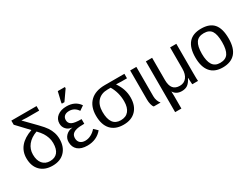

<svg xmlns="http://www.w3.org/2000/svg" viewBox="-64 -1461 3103 2360"><g transform="rotate(-30 1487.0 -280.5)"><path d="M421.9 -230C421.9 -172 409.7 -128.4 385.5 -99.1C361.2 -69.8 325.7 -55.2 278.8 -55.2C233.6 -55.2 198.2 -70.6 172.6 -101.3C147.1 -132.1 134.3 -175 134.3 -230C134.3 -280.8 149.7 -325.5 180.7 -364.3C211.6 -403 256.2 -432.8 314.5 -453.6C341.8 -425.3 362.2 -400.5 375.7 -379.2C389.2 -357.8 400.3 -334.7 408.9 -309.8C417.6 -284.9 421.9 -258.3 421.9 -230ZM296.4 -660.2H471.2V-724.6H113.3V-666.5L269 -501C193.8 -474.9 137.2 -439.2 99.1 -393.8C61 -348.4 42 -294.1 42 -231C42 -155.8 63.1 -96.8 105.2 -54.2C147.4 -11.6 205.2 9.8 278.8 9.8C351.7 9.8 409.2 -12 451.2 -55.7C493.2 -99.3 514.2 -158 514.2 -231.9C514.2 -265.5 509.4 -296.5 500 -325C490.6 -353.4 477.3 -380.6 460.2 -406.5C443.1 -432.4 414.9 -465.5 375.5 -505.9L221.2 -664.1Z M779.3 -55.7C749.3 -55.7 725.7 -63.6 708.3 -79.3C690.8 -95.1 682.1 -117.2 682.1 -145.5C682.1 -169.9 688.7 -189.1 701.9 -203.1C715.1 -217.1 734 -227.3 758.8 -233.6C783.5 -240 820.8 -243.2 870.6 -243.2V-309.1C804.9 -309.1 759.3 -316 733.9 -329.8C708.5 -343.7 695.8 -365.4 695.8 -395C695.8 -419.1 703.6 -438.1 719.2 -451.9C734.9 -465.7 757.5 -472.7 787.1 -472.7C837.6 -472.7 877.8 -450 907.7 -404.8L970.2 -447.8C929.5 -508 868.3 -538.1 786.6 -538.1C732.9 -538.1 689.5 -525.1 656.5 -499.3C623.5 -473.4 606.9 -439.3 606.9 -397C606.9 -364.7 617.1 -337.6 637.5 -315.4C657.8 -293.3 685.2 -280.3 719.7 -276.4V-275.4C682.3 -271.8 651.4 -258 627.2 -233.9C602.9 -209.8 590.8 -179.9 590.8 -144C590.8 -95.5 606.5 -57.8 637.9 -30.8C669.4 -3.7 714.5 9.8 773.4 9.8C816.4 9.8 855.6 1.8 891.1 -14.2C926.6 -30.1 957.4 -53.9 983.4 -85.4L932.1 -134.3C912.9 -110.8 889.7 -91.9 862.5 -77.4C835.4 -62.9 807.6 -55.7 779.3 -55.7ZM755.4 -594.7H792L890.1 -735.4V-753.4H789.1L755.4 -610.8Z M1525.9 -239.7C1525.9 -278.5 1520.1 -315.9 1508.5 -352.1C1497 -388.2 1478 -425.9 1451.7 -465.3V-467.3L1523.9 -464.4H1604.5V-528.3H1326.7C1236.2 -528.3 1166.5 -504.5 1117.7 -456.8C1068.8 -409.1 1044.4 -342.1 1044.4 -255.9C1044.4 -170.2 1065.3 -104.6 1106.9 -58.8C1148.6 -13.1 1208.5 9.8 1286.6 9.8C1361.2 9.8 1419.7 -12.2 1462.2 -56.2C1504.6 -100.1 1525.9 -161.3 1525.9 -239.7ZM1433.6 -238.3C1433.6 -179 1420.7 -133.7 1395 -102.3C1369.3 -70.9 1331.9 -55.2 1282.7 -55.2C1185.7 -55.2 1137.2 -122.4 1137.2 -256.8C1137.2 -322.3 1154.3 -373.2 1188.5 -409.7C1222.7 -446.1 1269.7 -464.4 1329.6 -464.4H1373C1413.4 -396.6 1433.6 -321.3 1433.6 -238.3Z M1716.8 0H1813.5C1801.4 -13 1791.9 -29.5 1784.9 -49.3C1777.9 -69.2 1774.4 -89.7 1774.4 -110.8V-528.3H1686.5V-115.2C1686.5 -92.8 1689.1 -70.6 1694.3 -48.6C1699.5 -26.6 1707 -10.4 1716.8 0Z M2262.7 0H2344.7C2342.8 -13.7 2341.8 -51.6 2341.8 -113.8V-528.3H2253.4V-227.1C2253.4 -174.3 2241.8 -133.1 2218.5 -103.5C2195.2 -73.9 2163.4 -59.1 2123 -59.1C2080.7 -59.1 2049.3 -71.8 2028.8 -97.2C2008.3 -122.6 1998 -161.5 1998 -213.9V-528.3H1909.2V191.9H1998V9.8C1998 -16 1997.4 -35.8 1996.1 -49.8H1998C2008.5 -30.9 2023.4 -16.3 2043 -5.9C2062.5 4.6 2085.6 9.8 2112.3 9.8C2145.2 9.8 2172.4 2.3 2194.1 -12.7C2215.7 -27.7 2236.3 -54.4 2255.9 -92.8H2257.8C2258.1 -80.1 2258.9 -62.4 2260 -39.8C2261.1 -17.2 2262 -3.9 2262.7 0Z M2932.1 -264.6C2932.1 -358.1 2913.1 -427 2875 -471.4C2836.9 -515.9 2777.5 -538.1 2696.8 -538.1C2538.9 -538.1 2460 -446.9 2460 -264.6C2460 -175.8 2479.7 -107.8 2519 -60.8C2558.4 -13.8 2616.7 9.8 2693.8 9.8C2771.3 9.8 2830.4 -12.9 2871.1 -58.1C2911.8 -103.4 2932.1 -172.2 2932.1 -264.6ZM2839.8 -264.6C2839.8 -192.7 2828.5 -139.8 2805.9 -106C2783.3 -72.1 2745.6 -55.2 2692.9 -55.2C2644.4 -55.2 2608.8 -72.7 2586.2 -107.7C2563.6 -142.7 2552.2 -195 2552.2 -264.6C2552.2 -336.3 2563.7 -388.9 2586.7 -422.6C2609.6 -456.3 2646.8 -473.1 2698.2 -473.1C2749.3 -473.1 2785.7 -456.6 2807.4 -423.6C2829 -390.5 2839.8 -337.6 2839.8 -264.6Z"/></g></svg>

Font: Arimo
Style: Regular
Weight: 400
Designer: Steve Matteson
Foundry: Monotype Imaging Inc.
Version: Version 1.32